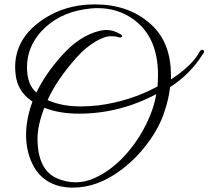

<svg xmlns="http://www.w3.org/2000/svg" viewBox="-20 -794 950 875"><path d="M538 -24C583 -59 623 -100 657 -147C691 -194 715 -240 729 -284C744 -328 752 -366 755 -397C815 -435 865 -485 904 -547C920 -562 901 -578 889 -558C869 -518 826 -476 759 -432V-452C759 -555 726 -635 660 -690C595 -746 512 -774 412 -774C312 -774 225 -745 152 -688C83 -634 49 -567 49 -487C49 -477 50 -467 51 -457C56 -404 81 -362 128 -331C89 -226 86 -115 138 -28C175 31 233 61 313 61C389 61 464 33 538 -24ZM700 -453C700 -436 699 -418 698 -400C615 -355 526 -327 431 -314C402 -311 374 -309 348 -309C289 -309 239 -319 197 -338C224 -399 268 -463 327 -530C387 -598 452 -629 483 -629C499 -629 510 -628 517 -625C537 -619 543 -630 529 -638C488 -663 456 -658 436 -654C375 -640 316 -602 261 -540C210 -483 172 -427 146 -372C117 -397 103 -435 103 -488C103 -549 125 -603 168 -651C219 -706 286 -740 367 -752C386 -755 405 -757 424 -757C488 -757 544 -739 592 -703C664 -649 700 -566 700 -453ZM692 -365C689 -344 683 -321 674 -294C650 -226 615 -164 568 -107C521 -50 469 -9 410 18C354 43 294 44 234 16C179 -11 151 -71 151 -163C151 -202 161 -249 182 -303C227 -285 280 -276 340 -276C463 -276 581 -306 692 -365Z"/></svg>

Font: VL Great Vibes
Style: Regular
Weight: 400
Designer: Robert E. Leuschke
Foundry: Robert E. Leuschke
Version: Version 1.001